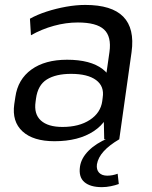

<svg xmlns="http://www.w3.org/2000/svg" viewBox="-20 -568 619 783"><path d="M401.1 -179.2 426.4 -355.9Q435.2 -419 404.4 -447.6Q373.6 -476.3 297.5 -476.3Q248.9 -476.3 199.9 -462.8Q150.8 -449.4 106.2 -424.3L102.1 -491.7Q131.9 -508.4 170.3 -520.8Q208.6 -533.2 249.8 -540.6Q291 -547.9 327.7 -547.9Q435.8 -547.9 482.7 -500Q529.7 -452.1 516.6 -355.9L466.4 0H405ZM202 7.9Q115.5 7.9 71.9 -32.1Q28.2 -72.2 38.2 -143.2L42.6 -172.3Q52.7 -244.3 108.1 -284.4Q163.4 -324.4 253.7 -324.4Q348.9 -324.4 398.8 -286.1Q448.7 -247.9 438.5 -176.8L434.1 -145.9Q424.1 -73.8 362.2 -33Q300.2 7.9 202 7.9ZM234.9 -50.3Q302.6 -50.3 346.5 -79.1Q390.5 -107.9 397 -155.7L398.8 -170.2Q406.1 -216.1 371.8 -241.5Q337.6 -266.8 269.9 -266.8Q207.9 -266.8 171 -243.9Q134.2 -221 126.8 -165.8L125.1 -153Q117.7 -102.9 146.7 -76.6Q175.6 -50.3 234.9 -50.3ZM395.4 195.2Q348.1 195.2 324.1 174.6Q300 154 306.2 111.3Q311.2 77.1 341 46.9Q370.8 16.7 420.9 -4.3L466.4 0Q425.6 24 402.8 49.2Q380 74.5 375.3 102Q372.5 123.7 383.9 136.1Q395.4 148.4 417.3 148.4Q438.7 148.4 459.8 140.5L464.5 182.4Q450.2 187.7 431.8 191.4Q413.5 195.2 395.4 195.2Z"/></svg>

Font: Pathway Extreme 8pt Thin
Style: Italic
Weight: 100
Italic angle: -8°
Designer: Eduardo Rodriguez Tunni
Foundry: Eduardo Rodriguez Tunni
Version: Version 1.000